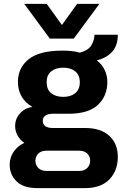

<svg xmlns="http://www.w3.org/2000/svg" viewBox="-20 -782 640 990"><path d="M173.5 188Q100.5 188 65.2 153Q30 118 30 67.5Q30 29 51.2 -0.8Q72.5 -30.5 105.5 -45.5Q83.5 -60 70.8 -83Q58 -106 58 -132Q58 -169.5 83 -197.2Q108 -225 147 -230.5Q110.5 -252 91.5 -284.2Q72.5 -316.5 72.5 -360Q72.5 -432.5 128 -476.8Q183.5 -521 303 -521Q356.5 -521 391.5 -510.5Q434 -521.5 450 -546.8Q466 -572 467.5 -603H587.5Q587.5 -548 559.2 -516Q531 -484 480.5 -471V-469.5Q506 -450 519.8 -421Q533.5 -392 533.5 -360Q533.5 -286.5 484.5 -241Q435.5 -195.5 335 -195.5H253Q228.5 -195.5 214.5 -186.2Q200.5 -177 200.5 -158.5Q200.5 -140.5 214 -131.2Q227.5 -122 252 -122H419Q500 -122 543.8 -81.5Q587.5 -41 587.5 26.5Q587.5 98 544 143Q500.5 188 418 188ZM219.5 99.5H387.5Q415 99.5 430 84Q445 68.5 445 46.5Q445 25 430.2 10Q415.5 -5 387.5 -5H219.5Q192 -5 177.2 10.2Q162.5 25.5 162.5 47Q162.5 68 177.2 83.8Q192 99.5 219.5 99.5ZM306 -282.5Q344.5 -282.5 368 -301.5Q391.5 -320.5 391.5 -358Q391.5 -395 368 -414Q344.5 -433 306 -433Q267.5 -433 244 -414Q220.5 -395 220.5 -358Q220.5 -320.5 244 -301.5Q267.5 -282.5 306 -282.5ZM492.5 -762 360.5 -583H237L105 -762H221L335 -603.5H263.5L377.5 -762Z"/></svg>

Font: Chivo Mono Medium
Style: Regular
Weight: 500
Monospace: yes
Designer: Hector Gatti
Foundry: Omnibus-Type
Version: Version 1.008